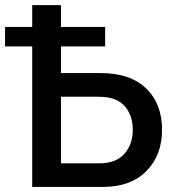

<svg xmlns="http://www.w3.org/2000/svg" viewBox="-36 -736 690 756"><path d="M361.8 -448.2Q476.6 -448.2 539.3 -387.9Q602.1 -327.6 602.1 -225.1Q602.1 -125 540.5 -62.5Q479 0 369.1 0H90.8V-553.2H-16.1V-629.9H90.8V-715.8H204.1V-629.9H377.9V-553.2H204.1V-448.2ZM353 -92.8Q420.4 -92.8 453.6 -130.1Q486.8 -167.5 486.8 -225.1Q486.8 -281.7 454.8 -318.4Q422.9 -355 353 -355H204.1V-92.8Z"/></svg>

Font: Rawline SemiBold
Style: Regular
Weight: 600
Designer: Matt McInerney, Pablo Impallari, Rodrigo Fuenzalida
Foundry: Matt McInerney, Pablo Impallari, Rodrigo Fuenzalida
Version: Version 4.020;PS 004.020;hotconv 1.0.88;makeotf.lib2.5.64775